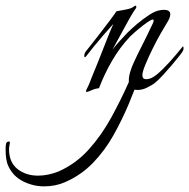

<svg xmlns="http://www.w3.org/2000/svg" viewBox="-267 -311 671 681"><path d="M-111 350Q-149 350 -184.5 332.5Q-220 315 -237 279Q-243 266 -245 251.5Q-247 237 -247 223V212Q-247 204 -245 197.5Q-243 191 -235 191Q-232 191 -232 193Q-232 199 -233.5 205Q-235 211 -235 218Q-235 264 -205.5 288Q-176 312 -132 312Q-114 312 -95 308Q-76 304 -59 297Q2 270 47.5 219.5Q93 169 127.5 106Q162 43 190 -20Q189 -36 194.5 -55Q200 -74 208.5 -91.5Q217 -109 221 -118Q239 -153 254 -184Q269 -215 275 -228Q278 -234 278 -238Q278 -245 267 -239Q256 -233 240.5 -221Q225 -209 212 -197.5Q199 -186 195 -182Q158 -143 130.5 -95.5Q103 -48 84 2Q71 3 58 9Q45 15 40 15Q36 15 40 6Q45 -3 49.5 -14Q54 -25 59 -38Q69 -62 81 -92Q93 -122 104 -150.5Q115 -179 123.5 -199.5Q132 -220 135 -226Q121 -211 101.5 -188.5Q82 -166 65 -145Q48 -124 39 -112Q36 -108 34 -108Q32 -108 32 -113Q32 -121 37 -128Q56 -152 79.5 -182Q103 -212 122 -237.5Q141 -263 146 -271Q157 -273 178.5 -277Q200 -281 208 -288Q211 -291 214 -291Q216 -291 216.5 -287.5Q217 -284 214 -280Q208 -273 193.5 -247.5Q179 -222 162.5 -191Q146 -160 132 -135Q144 -151 158 -166Q172 -181 185 -195Q197 -207 218 -225Q239 -243 262 -258Q285 -273 302 -275Q306 -276 309.5 -276Q313 -276 315 -276Q337 -276 337 -260Q337 -248 324 -228Q317 -217 302.5 -191.5Q288 -166 273.5 -136.5Q259 -107 248.5 -81.5Q238 -56 238 -44Q238 -30 252 -30Q269 -30 289.5 -47Q310 -64 334 -90.5Q358 -117 382 -147Q384 -145 384 -140Q384 -133 379.5 -126.5Q375 -120 371 -115Q361 -102 344.5 -82.5Q328 -63 311 -44.5Q294 -26 280 -15Q270 -8 254 0Q238 8 222 8Q214 8 210 7L190 57Q166 114 135.5 168.5Q105 223 63 266.5Q21 310 -36 335Q-70 350 -111 350Z"/></svg>

Font: Italianno
Style: Regular
Weight: 400
Designer: Robert E. Leuschke
Foundry: Robert E. Leuschke
Version: Version 1.100; ttfautohint (v1.8.3)